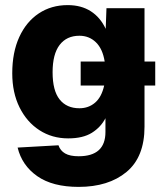

<svg xmlns="http://www.w3.org/2000/svg" viewBox="-20 -570 640 752"><path d="M288 162Q186 162 126 120Q66 78 49 8L209 -1Q216 20 235 31Q254 42 288 42Q393 42 393 -53V-107Q375 -72 340 -50Q305 -28 247 -28Q184 -28 134.5 -60Q85 -92 56.5 -149.5Q28 -207 28 -283Q28 -365 55.5 -425Q83 -485 132 -517.5Q181 -550 245 -550Q298 -550 335.5 -526Q373 -502 394 -457L397 -538H546V-329H588V-235H546V-74Q546 45 475.5 103.5Q405 162 288 162ZM291 -146Q327 -146 352.5 -168Q378 -190 388 -235H296V-329H390Q382 -379 355.5 -404.5Q329 -430 291 -430Q241 -430 213.5 -394Q186 -358 186 -287Q186 -215 213.5 -180.5Q241 -146 291 -146Z"/></svg>

Font: Geist Mono ExtraBold
Style: Regular
Weight: 800
Monospace: yes
Designer: Basement.studio, Andrés Briganti, Mateo Zaragoza
Foundry: Basement.studio, Vercel, Andrés Briganti, Guido Ferreyra, Mateo Zaragoza
Version: Version 1.500; ttfautohint (v1.8.4.7-5d5b)